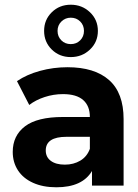

<svg xmlns="http://www.w3.org/2000/svg" viewBox="-20 -787 587 814"><path d="M504 -282V0H370V-62Q329 7 219 7Q162 7 120 -12Q78 -31 56 -65Q34 -99 34 -143Q34 -212 86 -251.5Q138 -291 247 -291H361Q361 -338 332.5 -363Q304 -388 247 -388Q207 -388 169 -375.5Q131 -363 104 -342L52 -443Q93 -471 149.5 -486.5Q206 -502 266 -502Q381 -502 442.5 -447.5Q504 -393 504 -282ZM361 -156V-207H262Q174 -207 174 -149Q174 -121 195.5 -105Q217 -89 255 -89Q292 -89 320.5 -106Q349 -123 361 -156ZM280 -767Q328 -767 361.5 -735Q395 -703 395 -656Q395 -609 361.5 -577Q328 -545 280 -545Q232 -545 199.5 -577Q167 -609 167 -656Q167 -703 199.5 -735Q232 -767 280 -767ZM280 -712Q257 -712 240.5 -696Q224 -680 224 -656Q224 -632 240 -616Q256 -600 280 -600Q304 -600 320 -616Q336 -632 336 -656Q336 -680 320 -696Q304 -712 280 -712Z"/></svg>

Font: Montserrat Ace
Style: Bold
Weight: 700
Designer: Julieta Ulanovsky
Foundry: Julieta Ulanovsky
Version: Version 1